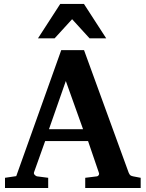

<svg xmlns="http://www.w3.org/2000/svg" viewBox="-20 -937 726 957"><path d="M681.2 0H404.8V-50.8L463.9 -58.1Q468.8 -59.1 472.2 -64.5Q475.6 -69.8 473.1 -75.2L418.9 -233.9H205.1L149.9 -79.1Q147 -71.3 153.1 -65.2Q159.2 -59.1 164.1 -58.1L220.2 -50.8V0H4.9V-50.8L61 -59.1L285.2 -687H398.9L621.1 -77.1Q625 -67.9 628.7 -64.2Q632.3 -60.5 643.1 -58.1L681.2 -50.8ZM394 -293 308.1 -533.2 224.1 -293ZM509.3 -746.1H426.3L339.4 -841.3L252.4 -746.1H169.4L280.3 -917.5H398.4Z"/></svg>

Font: Charis
Style: Bold
Weight: 700
Designer: Walt Agee, Miriam Martin, Annie Olsen, Victor Gaultney, Lorna Priest, Alan Ward, Bob Hallissy, Martin Hosken, Sharon Cor
Foundry: SIL Global
Version: Version 7.000